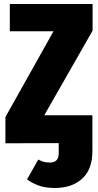

<svg xmlns="http://www.w3.org/2000/svg" viewBox="-20 -715 490 958"><path d="M442 -562 201 -140H441V39Q441 130 390 176.5Q339 223 253 223Q208 223 175 211.5Q142 200 115 180L171 81Q186 89 198.5 92.5Q211 96 229 96Q273 96 273 50V-1L7 0V-131L247 -559H29V-695H442Z"/></svg>

Font: Fira Sans Extra Condensed ExtraBold
Style: Regular
Weight: 800
Width: 1
Designer: Carrois Corporate & Edenspiekermann AG
Foundry: Carrois Corporate GbR & Edenspiekermann AG
Version: Version 4.203